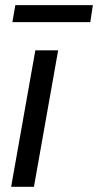

<svg xmlns="http://www.w3.org/2000/svg" viewBox="-20 -720 378 740"><path d="M27.8 -634.8 39.1 -700.2H337.9L328.1 -634.8ZM22.9 0 116.2 -525.9H204.1L110.8 0Z"/></svg>

Font: Archivo
Style: Italic
Weight: 400
Italic angle: -10°
Designer: Hector Gatti
Foundry: Omnibus-Type
Version: Version 2.001